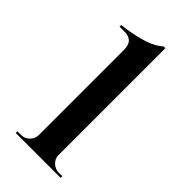

<svg xmlns="http://www.w3.org/2000/svg" viewBox="-226 -771 827 827"><g transform="rotate(45 188.0 -357.0)"><path d="M329 0V-10H308Q286 -10 269.5 -25.5Q253 -41 253 -63V-714H243Q223 -697 197.5 -685.5Q172 -674 145.5 -667.5Q119 -661 93.5 -656.5Q68 -652 48 -650V-640H78Q104 -640 118 -626.5Q132 -613 132 -583V-64Q132 -42 116 -26Q100 -10 77 -10H56L55 0Z"/></g></svg>

Font: Cinzel SemiBold
Style: Regular
Weight: 600
Designer: Natanael Gama
Version: Version 2.000